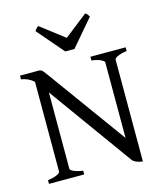

<svg xmlns="http://www.w3.org/2000/svg" viewBox="-126 -946 900 1054"><g transform="rotate(-15 324.5 -418.5)"><path d="M24.4 -21Q46.9 -23.9 63 -29.1Q79.1 -34.2 87.2 -40Q95.2 -45.9 95.2 -50.8V-561Q66.4 -587.9 24.4 -594.2V-615.2H127.9Q137.7 -615.2 143.3 -612.8Q148.9 -610.4 155 -603.3Q161.1 -596.2 174.8 -577.1L495.6 -134.8V-564Q495.6 -571.3 477.8 -580.3Q460 -589.4 424.8 -594.2V-615.2H625V-594.2Q592.3 -589.8 573.2 -580.8Q554.2 -571.8 554.2 -564V14.6Q531.2 11.7 516.8 5.1Q502.4 -1.5 496.1 -10.3L153.8 -484.9V-50.8Q153.8 -46.4 161.6 -40.8Q169.4 -35.2 185.3 -29.8Q201.2 -24.4 224.6 -21V0H24.4ZM298.8 -679.2 169.9 -829.1Q171.4 -831.1 175.5 -837.2Q179.7 -843.3 183.1 -846.2Q186.5 -849.1 191.9 -852.1L326.2 -749L458 -852.1Q465.8 -848.1 469 -844.2Q472.2 -840.3 479 -829.1L351.1 -679.2Z"/></g></svg>

Font: David Libre
Style: Regular
Weight: 400
Version: Version 1.000